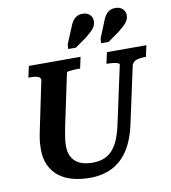

<svg xmlns="http://www.w3.org/2000/svg" viewBox="-102 -1050 1030 1155"><g transform="rotate(-10 413.0 -473.0)"><path d="M262 -324Q256 -294 252 -271.5Q248 -249 246 -231.5Q244 -214 244 -197Q244 -166 253 -142.5Q262 -119 280.5 -102.5Q299 -86 325.5 -78Q352 -70 386 -70Q437 -70 473 -90.5Q509 -111 533.5 -156Q558 -201 573 -275L648 -622Q649 -629 638.5 -633Q628 -637 611.5 -639Q595 -641 579 -641H570L585 -710H826L811 -641H800Q770 -641 749 -632.5Q728 -624 723 -600L650 -262Q629 -163 588 -101.5Q547 -40 488 -11.5Q429 17 355 17Q295 17 246.5 3.5Q198 -10 163.5 -38Q129 -66 110.5 -107Q92 -148 92 -202Q92 -221 93.5 -241Q95 -261 99.5 -286Q104 -311 111 -343L166 -607Q169 -621 161.5 -628.5Q154 -636 139 -638.5Q124 -641 104 -641H93L108 -710H424L409 -641H400Q384 -641 367.5 -640Q351 -639 339.5 -637Q328 -635 327 -631ZM400 -891Q412 -926 431 -944.5Q450 -963 480 -963Q508 -963 524 -947.5Q540 -932 540 -909Q540 -892 533 -877.5Q526 -863 511.5 -849.5Q497 -836 475 -818L406 -769H359L361 -798ZM600 -891Q612 -926 631 -944.5Q650 -963 681 -963Q708 -963 724.5 -947.5Q741 -932 741 -909Q741 -892 733.5 -877.5Q726 -863 711.5 -849.5Q697 -836 675 -818L606 -769H560L562 -798Z"/></g></svg>

Font: Roboto Serif 20pt SemiBold
Style: Italic
Weight: 600
Italic angle: -10°
Version: Version 1.007